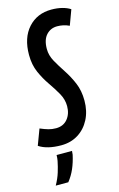

<svg xmlns="http://www.w3.org/2000/svg" viewBox="-165 -766 640 1034"><g transform="rotate(-15 155.5 -249.0)"><path d="M338 -684 307 -600Q290 -608 273.5 -611.5Q257 -615 240 -615Q203 -615 179 -588.5Q155 -562 155 -511Q155 -475 174 -441Q193 -407 217.5 -370Q242 -333 260.5 -289.5Q279 -246 279 -191Q279 -132 255.5 -86.5Q232 -41 191 -15.5Q150 10 97 10Q18 10 -27 -20L6 -108Q32 -97 51.5 -91.5Q71 -86 93 -86Q134 -86 157.5 -114.5Q181 -143 181 -186Q181 -223 162 -257Q143 -291 117.5 -327.5Q92 -364 73 -407Q54 -450 54 -505Q54 -600 103.5 -655Q153 -710 233 -710Q266 -710 293 -703Q320 -696 338 -684ZM58 54H144Q144 62 142 75Q133 116 118.5 149.5Q104 183 81 212H11Q30 178 39.5 147Q49 116 55 86Q58 70 58 54Z"/></g></svg>

Font: Georama ExtraCondensed SemiBold
Style: Italic
Weight: 600
Width: 2
Italic angle: -9°
Designer: Jean-Baptiste Levee
Foundry: Production Type
Version: Version 1.000